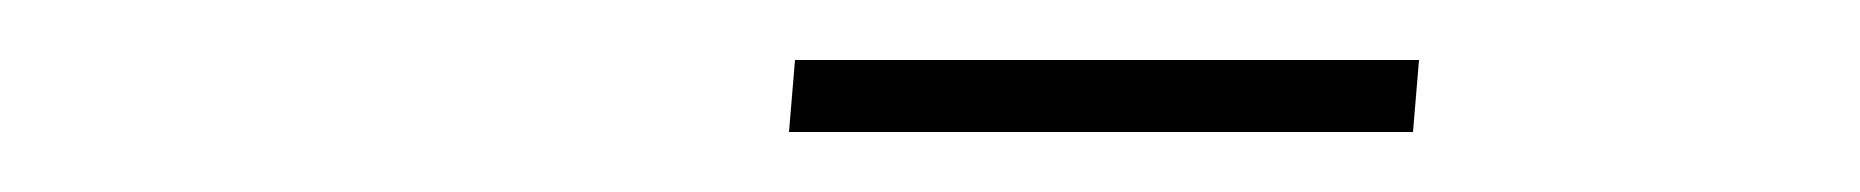

<svg xmlns="http://www.w3.org/2000/svg" viewBox="-20 -700 620 64"><path d="M245 -680H453L451 -656H243Z"/></svg>

Font: Haskoy Thin
Style: Italic
Weight: 100
Designer: Ertekin Erdin
Foundry: Ertekin Erdin
Version: Version 2.000; ttfautohint (v1.8.4.7-5d5b)